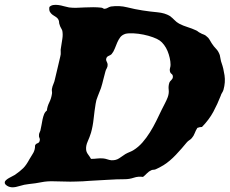

<svg xmlns="http://www.w3.org/2000/svg" viewBox="-110 -758 970 811"><path d="M38.1 -143.6Q41 -150.4 48.3 -152.8Q55.7 -155.3 57.6 -163.1Q59.6 -169.9 56.6 -175.3Q53.7 -180.7 54.7 -188.5Q54.7 -192.4 56.6 -196.8Q58.6 -201.2 60.5 -206.1Q63.5 -217.8 65.4 -230Q67.4 -242.2 69.8 -253.9Q72.3 -265.6 76.2 -275.4Q80.1 -285.2 87.9 -291Q89.8 -308.6 98.1 -325.2Q106.4 -341.8 109.4 -361.3Q110.4 -366.2 109.4 -372.1Q108.4 -377.9 109.4 -382.8Q111.3 -393.6 115.7 -403.3Q120.1 -413.1 122.1 -423.8Q127.9 -449.2 133.8 -473.1Q139.6 -497.1 144.5 -518.6Q147.5 -529.3 146.5 -538.6Q145.5 -547.9 147.5 -556.6Q150.4 -576.2 153.3 -593.8Q156.2 -611.3 153.3 -627.9Q151.4 -633.8 147.5 -640.1Q143.6 -646.5 141.6 -654.3Q139.6 -659.2 139.6 -663.6Q139.6 -668 137.7 -672.9Q133.8 -681.6 126.5 -686Q119.1 -690.4 112.3 -695.3Q105.5 -700.2 101.1 -707.5Q96.7 -714.8 98.6 -728.5Q105.5 -735.4 115.2 -736.8Q125 -738.3 136.2 -736.8Q147.5 -735.4 159.2 -731.9Q170.9 -728.5 181.6 -726.6Q196.3 -724.6 212.9 -725.1Q229.5 -725.6 247.6 -726.6Q265.6 -727.5 283.7 -727.5Q301.8 -727.5 318.4 -725.6Q323.2 -724.6 325.7 -722.7Q328.1 -720.7 332 -720.7Q339.8 -721.7 345.2 -725.1Q350.6 -728.5 358.4 -730.5Q394.5 -735.4 427.2 -727.1Q460 -718.8 492.2 -713.9Q523.4 -709 555.2 -706.1Q586.9 -703.1 607.4 -690.4Q618.2 -682.6 627 -673.3Q635.7 -664.1 646.5 -658.2Q663.1 -649.4 682.1 -643.6Q701.2 -637.7 717.8 -629.9Q722.7 -627.9 726.6 -624.5Q730.5 -621.1 735.4 -619.1Q743.2 -614.3 750 -612.3Q756.8 -610.4 763.7 -603.5Q770.5 -598.6 774.9 -590.8Q779.3 -583 784.2 -575.2Q793 -561.5 802.7 -551.8Q812.5 -542 818.4 -525.4Q820.3 -516.6 821.8 -507.8Q823.2 -499 826.2 -491.2Q834 -469.7 838.4 -439.9Q842.8 -410.2 834 -378.9Q832 -372.1 828.1 -366.2Q824.2 -360.4 822.3 -353.5Q808.6 -318.4 791 -285.6Q773.4 -252.9 743.2 -221.7Q733.4 -221.7 723.6 -217.8Q716.8 -207 712.4 -195.3Q708 -183.6 700.2 -174.8Q696.3 -169.9 689.9 -166Q683.6 -162.1 678.7 -156.2Q658.2 -130.9 632.8 -104Q607.4 -77.1 581.1 -60.5Q573.2 -55.7 564 -50.8Q554.7 -45.9 547.9 -43Q543 -41 538.6 -41Q534.2 -41 529.3 -39.1Q518.6 -34.2 510.7 -25.9Q502.9 -17.6 494.1 -10.7Q473.6 -13.7 455.1 -7.3Q436.5 -1 416 -1Q383.8 -1 345.2 1.5Q306.6 3.9 267.6 5.9Q253.9 6.8 240.7 7.8Q227.5 8.8 211.9 8.8Q186.5 9.8 163.1 8.8Q139.6 7.8 117.2 7.8Q88.9 6.8 64.9 11.7Q41 16.6 11.7 19.5Q-7.8 21.5 -25.9 27.3Q-43.9 33.2 -57.6 33.2Q-62.5 33.2 -68.4 31.7Q-74.2 30.3 -79.1 27.3Q-84 24.4 -87.4 20.5Q-90.8 16.6 -89.8 10.7Q-88.9 6.8 -84 2.4Q-79.1 -2 -72.3 -5.9Q-65.4 -9.8 -58.6 -13.2Q-51.8 -16.6 -46.9 -19.5Q-24.4 -35.2 -11.7 -47.9Q1 -60.5 14.6 -85.9Q19.5 -94.7 23.9 -101.1Q28.3 -107.4 31.2 -113.3Q34.2 -119.1 36.1 -126Q38.1 -132.8 38.1 -143.6ZM325.2 -88.9Q335 -87.9 343.3 -85Q351.6 -82 360.4 -81.1Q379.9 -80.1 394 -89.8Q408.2 -99.6 419.9 -107.4Q428.7 -112.3 438.5 -116.2Q448.2 -120.1 454.1 -124Q474.6 -136.7 491.7 -156.2Q508.8 -175.8 523.4 -199.2Q538.1 -222.7 550.3 -247.6Q562.5 -272.5 573.2 -294.9Q580.1 -308.6 586.9 -321.8Q593.8 -335 598.6 -347.7Q604.5 -364.3 602.5 -379.4Q600.6 -394.5 605.5 -409.2Q607.4 -414.1 613.3 -419.4Q619.1 -424.8 620.1 -431.6Q621.1 -441.4 614.7 -445.8Q608.4 -450.2 607.4 -459Q606.4 -464.8 608.4 -471.2Q610.4 -477.5 610.4 -484.4Q610.4 -498 606.9 -513.2Q603.5 -528.3 597.7 -542.5Q591.8 -556.6 583 -568.4Q574.2 -580.1 564.5 -586.9Q554.7 -593.8 536.1 -600.6Q517.6 -607.4 496.1 -611.8Q474.6 -616.2 453.6 -617.2Q432.6 -618.2 419.9 -615.2Q405.3 -610.4 397.9 -600.6Q390.6 -590.8 385.3 -578.6Q379.9 -566.4 375 -553.2Q370.1 -540 361.3 -529.3Q357.4 -525.4 349.1 -522Q340.8 -518.6 338.9 -510.7Q336.9 -504.9 340.8 -497.6Q344.7 -490.2 344.7 -484.4Q344.7 -475.6 340.8 -469.2Q336.9 -462.9 335 -455.1Q330.1 -438.5 326.2 -421.4Q322.3 -404.3 316.4 -385.7Q310.5 -369.1 303.2 -352.1Q295.9 -335 293.9 -319.3Q289.1 -290 285.6 -257.3Q282.2 -224.6 274.4 -197.3Q268.6 -178.7 260.3 -160.2Q252 -141.6 253.9 -125Q254.9 -115.2 262.2 -105.5Q269.5 -95.7 274.4 -86.9Q288.1 -86.9 299.8 -88.4Q311.5 -89.8 325.2 -88.9Z"/></svg>

Font: Trade Winds
Style: Regular
Weight: 400
Designer: Squid
Foundry: Font Diner, Inc DBA Sideshow
Version: Version 1.000